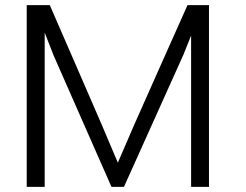

<svg xmlns="http://www.w3.org/2000/svg" viewBox="-20 -731 961 751"><path d="M154.8 0V-603.5L189.5 -514.6L416 0H464.8L697.3 -516.6L727.5 -591.8V0H797.4V-710.9H713.4L596.2 -448.2C527.3 -294.4 475.6 -176.8 440.9 -94.7C406.7 -176.8 356 -294.9 288.6 -449.2L174.8 -710.9H84.5V0Z"/></svg>

Font: Ride Light
Style: Regular
Weight: 300
Version: Version 3.000